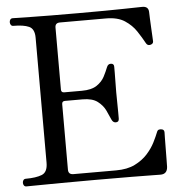

<svg xmlns="http://www.w3.org/2000/svg" viewBox="-52 -776 788 826"><g transform="rotate(-5 342.0 -363.0)"><path d="M29 0Q22 0 18.5 -5Q15 -10 15 -16Q15 -23 18.5 -28Q22 -33 29 -33Q73 -33 98.5 -43Q124 -53 124 -94V-634Q124 -672 100.5 -682.5Q77 -693 33 -693Q26 -693 22.5 -698Q19 -703 19 -710Q19 -716 22.5 -721Q26 -726 33 -726Q41 -726 112 -724.5Q183 -723 317 -723Q445 -723 515.5 -724.5Q586 -726 593 -726Q619 -726 620 -702Q620 -693 621 -673.5Q622 -654 623 -632.5Q624 -611 625 -594.5Q626 -578 626 -574Q626 -563 612 -560Q600 -558 594 -570Q581 -594 562.5 -622Q544 -650 513.5 -670Q483 -690 433 -690H234Q213 -690 213 -670V-402Q213 -389 226 -389H302Q344 -389 367 -404.5Q390 -420 401 -441.5Q412 -463 419 -481Q424 -494 436 -494Q450 -494 450 -480Q450 -473 450 -454Q450 -435 449.5 -412.5Q449 -390 449 -370Q449 -351 449.5 -327Q450 -303 450 -283.5Q450 -264 450 -256Q450 -241 436 -241Q424 -241 418 -255Q411 -272 400 -295Q389 -318 366.5 -335Q344 -352 302 -352H226Q213 -352 213 -339V-56Q213 -35 235 -35H419Q468 -35 501 -51.5Q534 -68 555.5 -92Q577 -116 589.5 -141Q602 -166 609 -184Q612 -192 617.5 -193.5Q623 -195 628 -194Q641 -193 641 -180Q641 -176 640.5 -156Q640 -136 640 -110Q640 -84 639.5 -62Q639 -40 639 -31Q637 0 608 0Q602 0 573 -0.5Q544 -1 484.5 -1.5Q425 -2 326 -2Q243 -2 178.5 -1.5Q114 -1 75 -0.5Q36 0 29 0Z"/></g></svg>

Font: TsukuhouMincho
Style: Regular
Weight: 400
Designer: Iose
Foundry: Typographish
Version: Version 1.001; ttfautohint (v1.8.3)